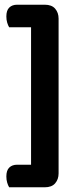

<svg xmlns="http://www.w3.org/2000/svg" viewBox="-20 -675 334 816"><path d="M19 121Q14 113 10.5 101Q7 89 7 75Q7 49 19.5 37Q32 25 53 25H112V-559H19Q14 -567 10.5 -579Q7 -591 7 -605Q7 -631 19.5 -643Q32 -655 53 -655H170Q200 -655 214.5 -638Q229 -621 229 -596V62Q229 87 214.5 104Q200 121 170 121Z"/></svg>

Font: Baloo 2 Latin SemiBold
Style: Regular
Weight: 400
Designer: Sarang Kulkarni and Ek Type
Foundry: Ek Type
Version: Version 1.001